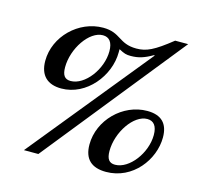

<svg xmlns="http://www.w3.org/2000/svg" viewBox="-101 -780 967 913"><g transform="rotate(15 383.0 -323.5)"><path d="M163 21 716 -668H652C568 -601 532 -584 483 -584C395 -584 394 -639 306 -639C186 -639 80 -536 80 -416C80 -343 120 -308 187 -308C311 -308 407 -429 407 -545C407 -549 407 -554 407 -559L408 -560C434 -546 444 -543 466 -543C504 -543 532 -552 572 -575H577L92 21ZM495 20C627 20 715 -99 715 -208C715 -276 681 -311 611 -311C491 -311 386 -206 386 -86C386 -13 425 20 495 20ZM221 -354C192 -354 179 -371 179 -411C179 -503 247 -604 314 -604C345 -604 363 -583 363 -538C363 -449 291 -354 221 -354ZM528 -24C499 -24 486 -41 486 -81C486 -173 554 -274 621 -274C652 -274 670 -253 670 -208C670 -119 598 -24 528 -24Z"/></g></svg>

Font: STIX Two Text
Style: Bold Italic
Weight: 700
Italic angle: -12°
Designer: Ross Mills, John Hudson & Paul Hanslow, Tiro Typeworks Ltd; with prior portions MicroPress Inc. and Coen Hoffman, Elsevi
Foundry: Tiro Typeworks Ltd
Version: Version 2.13 b171